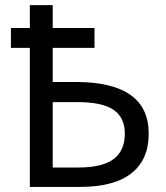

<svg xmlns="http://www.w3.org/2000/svg" viewBox="-20 -734 653 754"><path d="M187 -76.2H289.1Q381.3 -76.2 425.8 -109.1Q470.2 -142.1 470.2 -209Q470.2 -272.9 425.5 -303Q380.9 -333 285.2 -333H187ZM22.9 -624H97.2V-713.9H187V-624H351.1V-545.9H187V-412.1H276.9Q564 -412.1 564 -209Q564 -106.9 496.1 -53.5Q428.2 0 293.9 0H97.2V-545.9H22.9Z"/></svg>

Font: NotoSans
Style: Regular
Weight: 400
Designer: Monotype Design team
Foundry: Monotype Imaging Inc.
Version: Version 1.04; ttfautohint (v1.4.1)